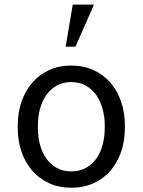

<svg xmlns="http://www.w3.org/2000/svg" viewBox="-20 -832 640 861"><path d="M59.6 -269V-258.3Q59.6 -201.2 76.2 -152.3Q92.8 -103.5 124 -67.4Q154.8 -31.2 199.5 -10.7Q244.1 9.8 300.3 9.8Q356 9.8 400.4 -10.7Q444.8 -31.2 476.1 -67.4Q506.8 -103.5 523.4 -152.3Q540 -201.2 540 -258.3V-269Q540 -326.2 523.4 -375.2Q506.8 -424.3 476.1 -460.4Q444.8 -496.6 400.1 -517.3Q355.5 -538.1 299.3 -538.1Q243.7 -538.1 199.2 -517.3Q154.8 -496.6 124 -460.4Q92.8 -424.3 76.2 -375.2Q59.6 -326.2 59.6 -269ZM149.9 -258.3V-269Q149.9 -307.6 159.2 -343Q168.5 -378.4 187.5 -405.3Q206.1 -432.1 233.9 -448Q261.7 -463.9 299.3 -463.9Q336.9 -463.9 365 -448Q393.1 -432.1 412.1 -405.3Q430.7 -378.4 440.2 -343Q449.7 -307.6 449.7 -269V-258.3Q449.7 -219.2 440.4 -183.8Q431.2 -148.4 412.6 -121.6Q393.6 -94.7 365.5 -79.1Q337.4 -63.5 300.3 -63.5Q262.7 -63.5 234.4 -79.1Q206.1 -94.7 187.5 -121.6Q168.5 -148.4 159.2 -183.8Q149.9 -219.2 149.9 -258.3ZM306.2 -811.5 274.4 -622.6H318.4L401.4 -811.5Z"/></svg>

Font: Roboto Mono
Style: Regular
Weight: 400
Monospace: yes
Designer: Google
Version: Version 3.000